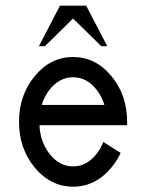

<svg xmlns="http://www.w3.org/2000/svg" viewBox="-20 -665 528 694"><path d="M244.1 9.8Q163.1 9.8 106 -58.8Q48.8 -127.4 48.8 -224.6Q48.8 -321.8 106 -390.4Q163.1 -459 244.1 -459Q325.2 -459 382.3 -390.4Q439.5 -321.8 439.5 -224.6V-212.4H122.6Q125.5 -153.3 157.7 -110.8Q193.4 -63.5 244.1 -63.5Q294.9 -63.5 330.6 -110.8Q344.7 -129.4 353.5 -151.9L416 -112.3Q402.8 -83.5 382.3 -59.1Q325.2 9.8 244.1 9.8ZM357.4 -285.6Q348.6 -314.5 330.6 -338.9Q294.9 -385.7 244.1 -385.7Q193.4 -385.7 157.7 -338.9Q139.6 -314.5 130.9 -285.6ZM367.7 -498H346.2L244.1 -598.1L142.1 -498H120.6L196.8 -644.5H291.5Z"/></svg>

Font: Catrinity
Style: Regular
Weight: 400
Designer: Alexander Lange
Foundry: High-Logic / Made with FontCreator
Version: Version 2.090;May 20, 2024;FontCreator 15.0.0.2974 64-bit